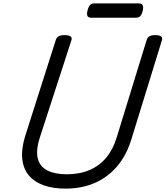

<svg xmlns="http://www.w3.org/2000/svg" viewBox="-20 -1098 980 1137"><path d="M368 19Q292 19 236.5 -1.5Q181 -22 149 -61.5Q117 -101 111.5 -160Q106 -219 130 -295L311 -863Q316 -877 327.5 -883.5Q339 -890 363 -890Q386 -890 397 -883Q408 -876 403 -860L216 -284Q191 -205 204.5 -157Q218 -109 262.5 -87.5Q307 -66 375 -66Q453 -66 511.5 -91.5Q570 -117 610 -165.5Q650 -214 671 -284L849 -863Q854 -877 865.5 -883.5Q877 -890 900 -890Q948 -890 939 -860L758 -273Q729 -178 673.5 -113Q618 -48 541 -14.5Q464 19 368 19ZM521 -993Q502 -993 497.5 -1004.5Q493 -1016 498 -1034Q503 -1056 512 -1067Q521 -1078 539 -1078H801Q821 -1078 825.5 -1065.5Q830 -1053 825 -1034Q820 -1013 811 -1003Q802 -993 784 -993Z"/></svg>

Font: Playwrite DK Uloopet
Style: Regular
Weight: 400
Designer: Veronika Burian, José Scaglione
Foundry: TypeTogether
Version: Version 1.002